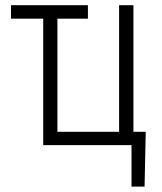

<svg xmlns="http://www.w3.org/2000/svg" viewBox="-20 -548 611 725"><path d="M143.1 -477.5H21.5V-528.3H312V-477.5H196.8V-50.3H429.7V-528.3H483.9V-50.3H530.3L525.9 156.7H476.6V0H143.1Z"/></svg>

Font: Roboto Condensed Light
Style: Regular
Weight: 300
Designer: Google
Version: Version 2.134; 2016